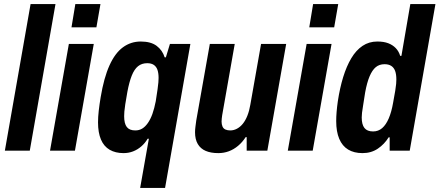

<svg xmlns="http://www.w3.org/2000/svg" viewBox="-20 -744 2170 948"><path d="M4 0 131 -724H254L127 0Z M333 -609 352 -724H476L456 -609ZM227 0 320 -527H443L350 0Z M672 184 715 -59H709Q696 -37 677.5 -21Q659 -5 637 3.5Q615 12 590 12Q550 12 521.5 -4.5Q493 -21 478.5 -55Q464 -89 464 -140Q464 -166 467.5 -197Q471 -228 477 -264Q493 -360 520.5 -421Q548 -482 587 -510.5Q626 -539 675 -539Q725 -539 753.5 -517.5Q782 -496 793 -461H799L819 -527H920L795 184ZM648 -100Q667 -100 682 -109Q697 -118 710 -136.5Q723 -155 732.5 -181.5Q742 -208 749 -244Q755 -282 758 -303.5Q761 -325 762 -337.5Q763 -350 763 -359Q763 -383 757.5 -399Q752 -415 739.5 -423.5Q727 -432 707 -432Q680 -432 661.5 -417Q643 -402 630.5 -370.5Q618 -339 609 -291Q602 -252 598.5 -229Q595 -206 594 -193Q593 -180 593 -170Q593 -134 606 -117Q619 -100 648 -100Z M1058 12Q1021 12 995.5 1Q970 -10 956.5 -33Q943 -56 943 -91Q943 -104 945 -118.5Q947 -133 949 -149L1016 -527H1139L1077 -175Q1076 -167 1075 -159.5Q1074 -152 1074 -144Q1074 -130 1078.5 -119.5Q1083 -109 1093 -104.5Q1103 -100 1117 -100Q1134 -100 1150 -108.5Q1166 -117 1179 -133Q1192 -149 1201.5 -173Q1211 -197 1216 -227L1269 -527H1393L1300 0H1198V-67H1193Q1177 -42 1155.5 -24Q1134 -6 1109.5 3Q1085 12 1058 12Z M1507 -609 1526 -724H1650L1630 -609ZM1401 0 1494 -527H1617L1524 0Z M1770 12Q1728 12 1699 -5.5Q1670 -23 1655 -58.5Q1640 -94 1640 -146Q1640 -167 1642 -191.5Q1644 -216 1648 -244Q1658 -310 1674.5 -363.5Q1691 -417 1714.5 -456.5Q1738 -496 1770 -517.5Q1802 -539 1843 -539Q1875 -539 1897 -530.5Q1919 -522 1934 -506.5Q1949 -491 1956 -468H1962L2006 -724H2130L2003 0H1904V-66H1899Q1878 -32 1845.5 -10Q1813 12 1770 12ZM1822 -95Q1848 -95 1867 -111.5Q1886 -128 1899.5 -159.5Q1913 -191 1921 -237Q1928 -274 1931.5 -296Q1935 -318 1936 -330Q1937 -342 1937 -351Q1937 -377 1931 -393.5Q1925 -410 1912 -418.5Q1899 -427 1879 -427Q1853 -427 1835.5 -412.5Q1818 -398 1805 -367.5Q1792 -337 1783 -288Q1777 -248 1773 -224.5Q1769 -201 1767.5 -187.5Q1766 -174 1766 -164Q1766 -129 1779.5 -112Q1793 -95 1822 -95Z"/></svg>

Font: Archivo Condensed
Style: Bold Italic
Weight: 700
Width: 3
Italic angle: -10°
Designer: Hector Gatti
Foundry: Omnibus-Type
Version: Version 2.001